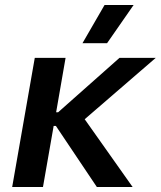

<svg xmlns="http://www.w3.org/2000/svg" viewBox="-20 -753 647 773"><path d="M29 0H153L196 -246H205L370 0H514L321 -273L607 -520H461L214 -301H206L244 -520H120ZM411 -579 518 -733H401L312 -579Z"/></svg>

Font: Fixel Display 20240404 SemiBold
Style: Italic
Weight: 600
Italic angle: -10°
Designer: AlfaBravo + MacPaw
Foundry: Kyrylo Tkachov, Marchela Mozhyna, Serhii Makarenko, Maria Weinstein, Zakhar Kryvoshyya
Version: Version 1.211;Glyphs 3.2 (3225)